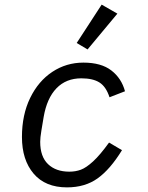

<svg xmlns="http://www.w3.org/2000/svg" viewBox="-20 -799 640 831"><path d="M75 -206Q75 -302 110.5 -375Q146 -448 206.5 -488Q267 -528 341 -528Q418 -528 462 -494Q506 -460 521 -404L454 -378Q439 -424 410.5 -442Q382 -460 332 -460Q266 -460 224.5 -417Q183 -374 169 -293L159 -233Q154 -203 154 -185Q154 -121 188 -88.5Q222 -56 280 -56Q307 -56 330 -64.5Q353 -73 383 -100.5Q413 -128 452 -182L508 -149Q457 -66 402.5 -27Q348 12 270 12Q176 12 125.5 -47.5Q75 -107 75 -206ZM359 -585 312 -613 420 -779 488 -740Z"/></svg>

Font: iA Writer Mono V
Style: Regular
Weight: 400
Italic angle: -9.5°
Designer: Mike Abbink, Paul van der Laan, Pieter van Rosmalen
Foundry: Bold Monday
Version: Version 2.000